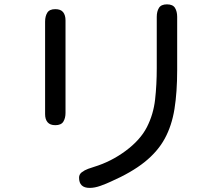

<svg xmlns="http://www.w3.org/2000/svg" viewBox="-20 -829 1040 900"><path d="M400.4 51.8Q350.6 51.8 350.6 3.9Q350.6 -11.7 363.3 -21.5Q376 -31.2 393.1 -37.6Q410.2 -43.9 420.9 -46.9Q501 -71.3 569.3 -122.1Q637.7 -172.9 668.5 -232.9Q699.2 -293 707 -362.3Q714.8 -431.6 714.8 -509.8V-750Q714.8 -775.4 725.1 -792Q735.4 -808.6 762.7 -808.6Q790 -808.6 800.3 -792Q810.5 -775.4 810.5 -750V-500Q810.5 -397.5 797.9 -318.4Q785.2 -239.3 752 -178.7Q718.8 -118.2 657.7 -69.3Q596.7 -20.5 499 22.5Q478.5 32.2 451.2 42Q423.8 51.8 400.4 51.8ZM239.3 -242.2Q214.8 -242.2 203.1 -255.9Q191.4 -269.5 191.4 -293.9V-727.5Q191.4 -752.9 201.7 -769.5Q211.9 -786.1 239.3 -786.1Q264.6 -786.1 275.9 -772Q287.1 -757.8 287.1 -733.4V-299.8Q287.1 -275.4 276.9 -258.8Q266.6 -242.2 239.3 -242.2Z"/></svg>

Font: Kosugi Maru
Style: Regular
Weight: 400
Designer: MOTOYA
Version: Version 4.002